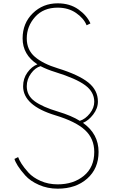

<svg xmlns="http://www.w3.org/2000/svg" viewBox="-20 -860 680 1155"><path d="M119 -341Q119 -388 145 -424Q171 -460 205 -473Q116 -531 116 -629Q116 -720 177 -780Q238 -840 327 -840Q400 -840 451.5 -803.5Q503 -767 524 -719L501 -708Q484 -750 437.5 -782Q391 -814 327 -814Q241 -814 191 -758Q141 -702 141 -629Q141 -560 190 -518Q239 -476 328 -449Q454 -410 511.5 -363.5Q569 -317 569 -249Q569 -208 540.5 -171Q512 -134 479 -121Q573 -55 573 54Q573 154 504.5 214.5Q436 275 327 275Q266 275 214 252Q162 229 132.5 196Q103 163 87 137.5Q71 112 67 96L89 85Q95 102 109.5 125Q124 148 151 178Q178 208 224.5 228.5Q271 249 327 249Q422 249 484.5 197.5Q547 146 547 54Q547 -26 491.5 -77.5Q436 -129 314 -166Q119 -225 119 -341ZM141 -341Q141 -285 189 -250.5Q237 -216 328 -189Q411 -164 460 -133Q494 -144 520.5 -177.5Q547 -211 547 -248Q547 -307 492 -347.5Q437 -388 314 -426Q262 -442 224 -462Q192 -453 166.5 -418Q141 -383 141 -341Z"/></svg>

Font: Spartan MB
Style: Regular
Weight: 250
Designer: Matt Bailey
Foundry: Matt Bailey
Version: Version 1.000